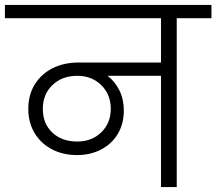

<svg xmlns="http://www.w3.org/2000/svg" viewBox="-49 -760 879 780"><path d="M810 -686H669V0H605V-452H388Q418 -429 436 -393Q454 -357 454 -311Q454 -257 429.5 -216Q405 -175 361.5 -152.5Q318 -130 264 -130Q207 -130 162 -153.5Q117 -177 91.5 -219.5Q66 -262 66 -317Q66 -375 92.5 -417.5Q119 -460 165 -483Q211 -506 270 -506H605V-686H-29V-740H810ZM265 -185Q324 -185 362.5 -222.5Q401 -260 401 -318Q401 -376 362.5 -414Q324 -452 265 -452Q203 -452 164 -414.5Q125 -377 125 -317Q125 -258 163.5 -221.5Q202 -185 265 -185Z"/></svg>

Font: Fz Poppins Light
Style: Regular
Weight: 300
Designer: Ninad Kale (Devanagari), Jonny Pinhorn (Latin)
Foundry: Indian Type Foundry
Version: Vit hóa bi Vntype.Com & FontZin.Com